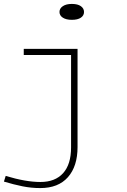

<svg xmlns="http://www.w3.org/2000/svg" viewBox="-40 -720 646 978"><path d="M388 -659Q388 -641 372 -630Q356 -619 326 -619Q297 -619 280 -630Q263 -641 263 -659Q263 -677 280 -688.5Q297 -700 326 -700Q356 -700 372 -688.5Q388 -677 388 -659ZM81 -471H355V29Q355 127 306 182.5Q257 238 165 238Q119 238 74.5 229Q30 220 -20 205L-11 176Q91 207 166 207Q241 207 281.5 162Q322 117 322 31V-440H81Z"/></svg>

Font: BioRhyme Expanded ExtraLight
Style: Regular
Weight: 275
Width: 7
Designer: Aoife Mooney
Foundry: Aoife Mooney Type
Version: Version 1.001